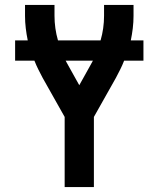

<svg xmlns="http://www.w3.org/2000/svg" viewBox="-20 -755 640 775"><path d="M241 0V-283L152 -441Q143 -458 134.5 -475Q126 -492 119 -510H41V-592H92Q87 -616 84 -641Q81 -666 81 -691V-735H200V-691Q200 -666 203.5 -641Q207 -616 214 -592H386Q393 -616 396.5 -641Q400 -666 400 -691V-735H519V-691Q519 -666 516 -641Q513 -616 508 -592H559V-510H481Q474 -492 465.5 -475Q457 -458 448 -441L359 -283V0ZM300 -411 344 -490Q347 -495 349.5 -500Q352 -505 355 -510H245Q248 -505 250.5 -500Q253 -495 256 -490Z"/></svg>

Font: Iosevka Curly Extended
Style: Bold
Weight: 700
Width: 7
Monospace: yes
Designer: Belleve Invis
Foundry: Belleve Invis
Version: Version 11.1.0; ttfautohint (v1.8.3)